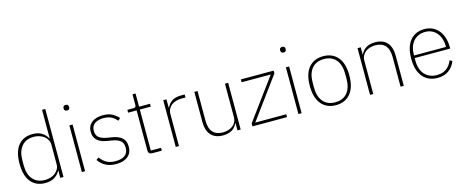

<svg xmlns="http://www.w3.org/2000/svg" viewBox="-40 -1372 4877 2017"><g transform="rotate(-15 2398.5 -364.0)"><path d="M432 -79H429Q412 -43 372 -15.5Q332 12 268 12Q168 12 112.5 -55.5Q57 -123 57 -254Q57 -385 112.5 -452.5Q168 -520 268 -520Q332 -520 372 -493Q412 -466 429 -429H432V-740H467V0H432ZM273 -20Q305 -20 334 -29Q363 -38 384.5 -55Q406 -72 419 -95.5Q432 -119 432 -148V-362Q432 -390 419 -413.5Q406 -437 384.5 -453.5Q363 -470 334 -479.5Q305 -489 273 -489Q188 -489 141.5 -433.5Q95 -378 95 -283V-225Q95 -130 141.5 -75Q188 -20 273 -20Z M685 -665Q669 -665 662 -672.5Q655 -680 655 -691V-700Q655 -711 661.5 -718.5Q668 -726 684 -726Q700 -726 707 -718.5Q714 -711 714 -700V-691Q714 -680 707.5 -672.5Q701 -665 685 -665ZM667 -508H702V0H667Z M1039 12Q976 12 929.5 -11Q883 -34 848 -83L875 -103Q909 -58 947.5 -38.5Q986 -19 1040 -19Q1108 -19 1143 -47Q1178 -75 1178 -128Q1178 -179 1148.5 -204Q1119 -229 1058 -239L1015 -246Q981 -251 953.5 -261Q926 -271 906.5 -287.5Q887 -304 876.5 -328Q866 -352 866 -386Q866 -419 878.5 -444Q891 -469 913.5 -486Q936 -503 966.5 -511.5Q997 -520 1032 -520Q1096 -520 1136 -497.5Q1176 -475 1202 -445L1177 -422Q1166 -435 1152.5 -447Q1139 -459 1122 -468.5Q1105 -478 1082.5 -483.5Q1060 -489 1031 -489Q971 -489 935.5 -463Q900 -437 900 -387Q900 -336 930 -312.5Q960 -289 1021 -279L1064 -272Q1135 -261 1173.5 -228.5Q1212 -196 1212 -131Q1212 -63 1166 -25.5Q1120 12 1039 12Z M1433 0Q1390 0 1390 -42V-477H1298V-508H1364Q1381 -508 1386.5 -515Q1392 -522 1392 -539V-652H1425V-508H1544V-477H1425V-31H1536V0Z M1688 0V-508H1723V-419H1727Q1743 -455 1779 -481.5Q1815 -508 1883 -508H1921V-475H1877Q1846 -475 1818 -467Q1790 -459 1769 -443Q1748 -427 1735.5 -403.5Q1723 -380 1723 -349V0Z M2359 -78H2355Q2348 -61 2335.5 -44.5Q2323 -28 2304.5 -15.5Q2286 -3 2260 4.5Q2234 12 2200 12Q2116 12 2071 -37.5Q2026 -87 2026 -182V-508H2061V-188Q2061 -100 2099 -59.5Q2137 -19 2208 -19Q2237 -19 2264.5 -27Q2292 -35 2313 -50.5Q2334 -66 2346.5 -90.5Q2359 -115 2359 -148V-508H2394V0H2359Z M2522 0V-32L2849 -477H2532V-508H2889V-478L2561 -31H2898V0Z M3040 -665Q3024 -665 3017 -672.5Q3010 -680 3010 -691V-700Q3010 -711 3016.5 -718.5Q3023 -726 3039 -726Q3055 -726 3062 -718.5Q3069 -711 3069 -700V-691Q3069 -680 3062.5 -672.5Q3056 -665 3040 -665ZM3022 -508H3057V0H3022Z M3429 12Q3329 12 3271.5 -56Q3214 -124 3214 -254Q3214 -385 3271.5 -452.5Q3329 -520 3429 -520Q3529 -520 3586.5 -452.5Q3644 -385 3644 -254Q3644 -124 3586.5 -56Q3529 12 3429 12ZM3429 -19Q3514 -19 3560 -74.5Q3606 -130 3606 -227V-281Q3606 -379 3560 -434Q3514 -489 3429 -489Q3344 -489 3298 -434Q3252 -379 3252 -281V-227Q3252 -130 3298 -74.5Q3344 -19 3429 -19Z M3801 0V-508H3836V-430H3839Q3854 -467 3891.5 -493.5Q3929 -520 3995 -520Q4079 -520 4123.5 -470.5Q4168 -421 4168 -326V0H4133V-320Q4133 -408 4095.5 -448.5Q4058 -489 3987 -489Q3958 -489 3930.5 -481Q3903 -473 3882 -457Q3861 -441 3848.5 -417Q3836 -393 3836 -361V0Z M4535 12Q4434 12 4375.5 -56Q4317 -124 4317 -254Q4317 -383 4374 -451.5Q4431 -520 4531 -520Q4578 -520 4616.5 -502Q4655 -484 4682.5 -451Q4710 -418 4725 -371.5Q4740 -325 4740 -268V-252H4354V-225Q4354 -178 4366 -140Q4378 -102 4401.5 -75Q4425 -48 4458.5 -33.5Q4492 -19 4535 -19Q4656 -19 4702 -135L4729 -120Q4706 -60 4657 -24Q4608 12 4535 12ZM4531 -489Q4489 -489 4456.5 -474.5Q4424 -460 4401 -433Q4378 -406 4366 -368Q4354 -330 4354 -284V-280H4702V-286Q4702 -332 4689.5 -369.5Q4677 -407 4654.5 -433.5Q4632 -460 4600.5 -474.5Q4569 -489 4531 -489Z"/></g></svg>

Font: IBM Plex Sans KR ExtLt
Style: Regular
Weight: 200
Designer: Mike Abbink; Paul van der Laan; Pieter van Rosmalen; Wujin Sim; Chorong Kim; Dohee Lee;
Foundry: Sandoll Inc.
Version: Version 1.002